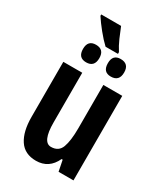

<svg xmlns="http://www.w3.org/2000/svg" viewBox="-217 -971 927 1072"><g transform="rotate(30 247.0 -435.0)"><path d="M107 -880V-871Q127 -840 158.5 -801Q190 -762 218 -736H298V-747Q279 -776 263 -812.5Q247 -849 235 -880ZM275 -663Q275 -606 326 -606Q380 -606 380 -663Q380 -719 326 -719Q275 -719 275 -663ZM115 -663Q115 -606 167 -606Q220 -606 220 -663Q220 -719 167 -719Q115 -719 115 -663ZM314 -545V-266Q314 -185 298 -142Q282 -99 233 -99Q178 -99 178 -225V-545H56V-190Q56 -96 91 -43Q126 10 199 10Q282 10 319 -70H326L340 0H436V-545Z"/></g></svg>

Font: Noto Sans UI Condensed
Style: Bold
Weight: 700
Width: 3
Designer: Monotype Design Team
Foundry: Monotype Imaging Inc.
Version: 1.001